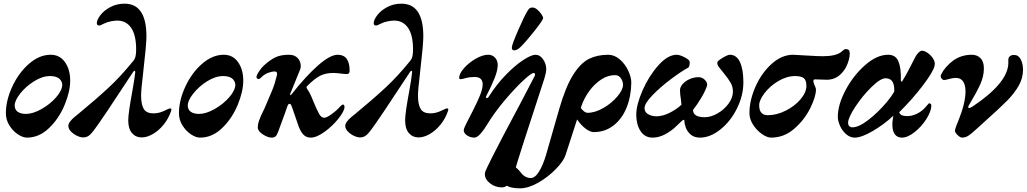

<svg xmlns="http://www.w3.org/2000/svg" viewBox="-20 -735 5588 1045"><path d="M12 -119Q12 -188 46.5 -263Q81 -338 137.5 -387.5Q194 -437 256 -437Q305 -437 333.5 -397Q362 -357 362 -296Q362 -237 331.5 -163.5Q301 -90 247 -38Q193 14 127 14Q104 14 77 -4Q50 -22 31 -52.5Q12 -83 12 -119ZM319 -276Q312 -321 252 -321Q211 -321 166 -293Q121 -265 90.5 -226.5Q60 -188 60 -161Q60 -138 76.5 -126.5Q93 -115 121 -115Q159 -115 206 -141.5Q253 -168 286 -206Q319 -244 319 -276Z M352 -50Q352 -61 362 -74Q372 -87 383 -96L411 -119Q501 -193 569.5 -256.5Q638 -320 705 -403Q715 -415 718 -430Q721 -445 721 -465Q721 -543 694.5 -582.5Q668 -622 620 -623Q604 -623 583.5 -619Q563 -615 547 -607Q542 -605 533.5 -600.5Q525 -596 520 -596Q507 -596 507 -609Q507 -627 526.5 -652.5Q546 -678 580.5 -696.5Q615 -715 658 -715Q777 -715 777 -537Q777 -518 773 -470L758 -328Q748 -247 748 -215Q748 -166 762.5 -142Q777 -118 815 -118Q845 -118 873 -131.5Q901 -145 904 -145Q909 -145 911 -143.5Q913 -142 913 -138L911 -130Q897 -89 870.5 -56.5Q844 -24 812 -5.5Q780 13 751 13Q719 13 698.5 -10.5Q678 -34 678 -80Q678 -119 700 -237Q712 -304 716 -341V-343Q716 -350 712 -350Q710 -350 705 -344Q533 -81 491 -26Q472 -1 459.5 6Q447 13 432 13Q418 13 399 4Q380 -5 366 -19.5Q352 -34 352 -50Z M954 -119Q954 -188 988.5 -263Q1023 -338 1079.5 -387.5Q1136 -437 1198 -437Q1247 -437 1275.5 -397Q1304 -357 1304 -296Q1304 -237 1273.5 -163.5Q1243 -90 1189 -38Q1135 14 1069 14Q1046 14 1019 -4Q992 -22 973 -52.5Q954 -83 954 -119ZM1261 -276Q1254 -321 1194 -321Q1153 -321 1108 -293Q1063 -265 1032.5 -226.5Q1002 -188 1002 -161Q1002 -138 1018.5 -126.5Q1035 -115 1063 -115Q1101 -115 1148 -141.5Q1195 -168 1228 -206Q1261 -244 1261 -276Z M1383 -41Q1383 -58 1389 -76Q1398 -103 1420 -146Q1446 -205 1461.5 -243.5Q1477 -282 1487 -325Q1488 -328 1488 -334Q1488 -346 1475 -346Q1460 -346 1439 -338.5Q1418 -331 1398 -310Q1393 -305 1387 -305Q1383 -305 1379.5 -307.5Q1376 -310 1376 -316Q1376 -326 1390.5 -347.5Q1405 -369 1418 -380Q1450 -409 1479 -423Q1508 -437 1553 -437Q1584 -437 1600.5 -418.5Q1617 -400 1617 -376Q1617 -366 1614 -358L1560 -225Q1559 -223 1559 -220Q1559 -217 1561 -217Q1564 -217 1568 -223Q1645 -321 1711 -379Q1777 -437 1818 -437Q1883 -437 1883 -349Q1883 -341 1879 -336.5Q1875 -332 1869 -332Q1852 -332 1833 -335Q1822 -336 1812.5 -337Q1803 -338 1796 -338Q1753 -338 1723 -323Q1693 -308 1652 -267Q1648 -263 1648 -260Q1648 -257 1653 -249Q1668 -229 1686 -182Q1705 -136 1717 -115Q1729 -94 1744 -94Q1758 -94 1784 -113Q1810 -132 1824 -147Q1840 -166 1847 -166Q1851 -166 1853 -162Q1855 -158 1855 -153Q1855 -131 1822.5 -90Q1790 -49 1746.5 -17.5Q1703 14 1671 14Q1647 14 1631 -2.5Q1615 -19 1603 -54L1569 -153Q1568 -154 1565 -162Q1562 -170 1556 -170Q1551 -170 1548 -165Q1545 -160 1541 -148Q1536 -131 1513 -70L1494 -18Q1487 1 1479.5 7.5Q1472 14 1459 14Q1437 14 1410 -4Q1383 -22 1383 -41Z M1859 -50Q1859 -61 1869 -74Q1879 -87 1890 -96L1918 -119Q2008 -193 2076.5 -256.5Q2145 -320 2212 -403Q2222 -415 2225 -430Q2228 -445 2228 -465Q2228 -543 2201.5 -582.5Q2175 -622 2127 -623Q2111 -623 2090.5 -619Q2070 -615 2054 -607Q2049 -605 2040.5 -600.5Q2032 -596 2027 -596Q2014 -596 2014 -609Q2014 -627 2033.5 -652.5Q2053 -678 2087.5 -696.5Q2122 -715 2165 -715Q2284 -715 2284 -537Q2284 -518 2280 -470L2265 -328Q2255 -247 2255 -215Q2255 -166 2269.5 -142Q2284 -118 2322 -118Q2352 -118 2380 -131.5Q2408 -145 2411 -145Q2416 -145 2418 -143.5Q2420 -142 2420 -138L2418 -130Q2404 -89 2377.5 -56.5Q2351 -24 2319 -5.5Q2287 13 2258 13Q2226 13 2205.5 -10.5Q2185 -34 2185 -80Q2185 -119 2207 -237Q2219 -304 2223 -341V-343Q2223 -350 2219 -350Q2217 -350 2212 -344Q2040 -81 1998 -26Q1979 -1 1966.5 6Q1954 13 1939 13Q1925 13 1906 4Q1887 -5 1873 -19.5Q1859 -34 1859 -50Z M2619 213Q2619 205 2622 197Q2629 180 2660 118Q2698 42 2808 -164Q2891 -322 2891 -323Q2892 -325 2892 -329Q2892 -333 2890 -335.5Q2888 -338 2885 -338Q2872 -338 2827 -296Q2782 -254 2727.5 -189.5Q2673 -125 2633 -60Q2616 -31 2596.5 -8.5Q2577 14 2562 14Q2540 14 2522 2Q2504 -10 2504 -26Q2504 -30 2506 -36Q2511 -49 2520.5 -67.5Q2530 -86 2534 -94L2554 -133Q2580 -184 2593.5 -218.5Q2607 -253 2607 -276Q2607 -316 2563 -316Q2536 -316 2515 -310Q2494 -304 2489 -304Q2479 -304 2479 -311Q2479 -334 2505.5 -364Q2532 -394 2569.5 -415.5Q2607 -437 2637 -437Q2660 -437 2674.5 -421Q2689 -405 2689 -382Q2689 -353 2672.5 -311Q2656 -269 2627 -213Q2624 -208 2625.5 -204.5Q2627 -201 2629 -201Q2636 -201 2643 -213Q2683 -276 2733 -327.5Q2783 -379 2827.5 -408Q2872 -437 2895 -437Q2919 -437 2936 -412Q2953 -387 2953 -359Q2953 -340 2943 -308Q2932 -273 2874 -96Q2863 -63 2831 36Q2799 135 2775 217Q2766 248 2749 266.5Q2732 285 2712 285Q2676 285 2647.5 263Q2619 241 2619 213ZM2766 -478Q2767 -494 2800 -570Q2833 -646 2850 -674Q2858 -687 2863 -690.5Q2868 -694 2879 -694Q2891 -694 2904 -683Q2917 -672 2926.5 -658Q2936 -644 2936 -637Q2936 -626 2890.5 -568.5Q2845 -511 2815 -481Q2795 -461 2779 -461Q2764 -461 2766 -478Z M3416 -285Q3415 -210 3390 -148.5Q3365 -87 3318.5 -51.5Q3272 -16 3212 -16Q3192 -16 3167 -35Q3142 -54 3121 -85L3058 109Q3048 141 3006 184.5Q2964 228 2910 259Q2856 290 2810 290Q2760 290 2736 274.5Q2712 259 2712 236Q2712 218 2722 203Q2732 188 2745 179.5Q2758 171 2767 171Q2782 171 2792 179.5Q2802 188 2817 207Q2826 219 2840 226.5Q2854 234 2868 234Q2892 234 2913.5 199.5Q2935 165 2952 108L3024 -143Q3059 -264 3100 -328.5Q3141 -393 3186.5 -415Q3232 -437 3290 -437Q3324 -437 3353 -412Q3382 -387 3399 -351Q3416 -315 3416 -285ZM3371 -273Q3371 -291 3360 -308Q3349 -325 3330 -326Q3290 -327 3252.5 -302.5Q3215 -278 3186.5 -238.5Q3158 -199 3144 -156L3141 -147Q3162 -121 3177 -121Q3219 -121 3264.5 -147.5Q3310 -174 3340.5 -210.5Q3371 -247 3371 -273Z M3443 -110Q3443 -165 3477.5 -243.5Q3512 -322 3563.5 -379.5Q3615 -437 3663 -437Q3679 -437 3706.5 -423Q3734 -409 3734 -397Q3734 -372 3726 -367Q3690 -348 3632 -304.5Q3574 -261 3531 -216.5Q3488 -172 3488 -146Q3488 -125 3507.5 -113.5Q3527 -102 3553 -102Q3586 -102 3623.5 -120.5Q3661 -139 3689 -165L3686 -194Q3681 -222 3681 -244Q3681 -261 3695.5 -277.5Q3710 -294 3733.5 -304.5Q3757 -315 3783 -315Q3802 -315 3817 -299.5Q3832 -284 3828 -268Q3820 -242 3797 -203Q3774 -164 3752 -137Q3752 -97 3816 -97Q3849 -97 3885 -117.5Q3921 -138 3945 -170.5Q3969 -203 3969 -236Q3969 -263 3957 -284Q3945 -305 3920 -336L3904 -356Q3901 -360 3895.5 -366.5Q3890 -373 3887 -379.5Q3884 -386 3884 -394Q3884 -403 3912.5 -420Q3941 -437 3952 -437Q3989 -437 4007.5 -397Q4026 -357 4026 -287Q4026 -215 3991 -144.5Q3956 -74 3900.5 -30Q3845 14 3790 14Q3759 14 3740 -2Q3721 -18 3713 -39.5Q3705 -61 3705 -77Q3705 -83 3701 -83Q3699 -83 3691 -77Q3685 -72 3659.5 -47Q3634 -22 3600 -4Q3566 14 3532 14Q3489 14 3466 -22Q3443 -58 3443 -110Z M4059 -119Q4059 -189 4092 -263.5Q4125 -338 4180 -387.5Q4235 -437 4297 -437Q4309 -437 4367 -433Q4433 -429 4458 -429Q4527 -429 4557 -451Q4562 -455 4569.5 -461.5Q4577 -468 4583 -468Q4594 -468 4599.5 -462.5Q4605 -457 4605 -443Q4605 -430 4601 -413Q4589 -364 4557 -332.5Q4525 -301 4480 -301Q4460 -301 4448 -302L4415 -303Q4407 -303 4407 -294Q4407 -286 4413 -272Q4421 -256 4421 -247Q4421 -209 4389.5 -145.5Q4358 -82 4302.5 -34Q4247 14 4177 14Q4155 14 4127 -5.5Q4099 -25 4079 -56Q4059 -87 4059 -119ZM4369 -268Q4369 -298 4355 -309.5Q4341 -321 4308 -321Q4262 -321 4216.5 -294Q4171 -267 4141.5 -228.5Q4112 -190 4112 -162Q4112 -108 4159 -108Q4207 -108 4256 -132.5Q4305 -157 4337 -194.5Q4369 -232 4369 -268Z M4540 -99Q4540 -165 4582.5 -245Q4625 -325 4689 -381Q4753 -437 4814 -437Q4855 -437 4870 -400.5Q4885 -364 4883 -298Q4883 -291 4887 -291Q4890 -291 4893 -297Q4918 -337 4963 -427Q4971 -441 4980.5 -450Q4990 -459 4998 -459Q5011 -459 5027.5 -448Q5044 -437 5056 -420Q5068 -403 5068 -387Q5068 -383 5066 -375Q5058 -342 5001.5 -268Q4945 -194 4874 -124Q4879 -111 4890.5 -107Q4902 -103 4918 -103Q4942 -103 4967.5 -114.5Q4993 -126 5013 -147Q5022 -157 5028 -164Q5034 -171 5036 -173Q5041 -173 5045 -170Q5049 -167 5049 -161Q5049 -130 5022.5 -88Q4996 -46 4958 -16Q4920 14 4889 14Q4865 14 4851.5 -2.5Q4838 -19 4837 -51Q4836 -72 4842 -105Q4792 -58 4730.5 -22Q4669 14 4632 14Q4607 14 4585.5 -4.5Q4564 -23 4552 -50Q4540 -77 4540 -99ZM4807 -180Q4832 -210 4847 -236Q4851 -309 4800 -309Q4772 -309 4723 -261Q4674 -213 4635 -153.5Q4596 -94 4596 -67Q4596 -55 4602.5 -48.5Q4609 -42 4620 -42Q4654 -42 4706.5 -82.5Q4759 -123 4807 -180Z M5178 -28Q5182 -44 5187.5 -57Q5193 -70 5195 -75Q5235 -174 5235 -237Q5235 -272 5222 -291.5Q5209 -311 5182 -311Q5167 -311 5145 -305Q5123 -299 5119 -299Q5113 -299 5106.5 -305.5Q5100 -312 5100 -320Q5100 -326 5102 -329Q5123 -372 5167 -404.5Q5211 -437 5270 -437Q5298 -437 5316.5 -418.5Q5335 -400 5335 -362Q5335 -320 5315.5 -276.5Q5296 -233 5251 -158Q5248 -147 5253 -147Q5261 -147 5273 -155Q5462 -281 5468 -387V-410Q5468 -421 5476 -428.5Q5484 -436 5499 -436Q5523 -436 5535.5 -412Q5548 -388 5548 -356Q5548 -310 5524.5 -268.5Q5501 -227 5461 -186.5Q5421 -146 5339 -73L5295 -33Q5266 -6 5250 4Q5234 14 5216 14Q5206 14 5190.5 -1Q5175 -16 5178 -28Z"/></svg>

Font: EB Garamond ExtraBold
Style: Italic
Weight: 800
Italic angle: -17.2°
Designer: Georg Duffner and Octavio Pardo
Foundry: Georg Duffner
Version: Version 1.000